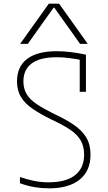

<svg xmlns="http://www.w3.org/2000/svg" viewBox="-20 -1020 590 1050"><path d="M248 10Q209 10 169.5 3.5Q130 -3 89 -18V-52Q130 -38 167.5 -30.5Q205 -23 246 -23Q341 -23 390.5 -62Q440 -101 440 -174Q440 -221 420.5 -253.5Q401 -286 361 -312.5Q321 -339 260 -367Q201 -396 159 -424.5Q117 -453 95 -489Q73 -525 73 -575Q73 -656 128.5 -698Q184 -740 291 -740Q327 -740 368 -735Q409 -730 450 -721V-518H416V-708L434 -690Q395 -698 358.5 -702.5Q322 -707 290 -707Q200 -707 154 -673.5Q108 -640 108 -575Q108 -534 126.5 -504Q145 -474 183 -449Q221 -424 278 -396Q343 -366 386.5 -335.5Q430 -305 452.5 -267Q475 -229 475 -174Q475 -86 416 -38Q357 10 248 10ZM90 -780 247 -1000H303L460 -780H418L277 -978H273L132 -780Z"/></svg>

Font: M PLUS Code Latin SemiExpanded ExtraLight
Style: Regular
Weight: 250
Width: 6
Designer: Coji Morishita
Foundry: UNDERFOREST DESIGN
Version: Version 1.002; ttfautohint (v1.8.3)